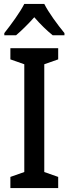

<svg xmlns="http://www.w3.org/2000/svg" viewBox="-20 -960 351 980"><path d="M206 -940H104C83 -898 37 -835 2 -791V-780H62C88 -802 123 -836 155 -872C186 -836 219 -804 249 -780H309V-791C273 -835 228 -896 206 -940ZM277 0V-57L206 -82V-632L277 -657V-714H33V-657L104 -632V-82L33 -57V0Z"/></svg>

Font: Noto Sans Kannada Condensed Medium
Style: Regular
Weight: 500
Width: 3
Designer: Jelle Bosma - Monotype Design Team
Foundry: Monotype Imaging Inc.
Version: Version 2.005